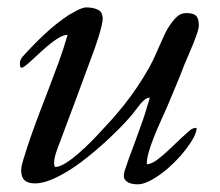

<svg xmlns="http://www.w3.org/2000/svg" viewBox="-20 -491 588 513"><path d="M311 -21Q311 -29.8 315.2 -40.8Q319.3 -51.8 323.7 -65.9Q331.5 -86.9 339.4 -108.2Q347.2 -129.4 355 -151.4Q362.8 -172.4 368.4 -190.4Q374 -208.5 380.4 -230Q374 -230 368.2 -225.8Q362.3 -221.7 356.4 -214.8Q350.6 -208 344.5 -199.7Q338.4 -191.4 331.5 -183.1Q317.4 -166.5 297.9 -146.7Q278.3 -127 255.9 -106.7Q233.4 -86.4 209.2 -67.4Q185.1 -48.3 161.1 -33.7Q137.2 -19 114.7 -10Q92.3 -1 73.7 -1Q54.7 -1 45.7 -9.3Q36.6 -17.6 36.6 -36.1Q36.6 -41.5 38.3 -49.3Q40 -57.1 42.7 -65.9Q45.4 -74.7 48.3 -83.7Q51.3 -92.8 53.7 -100.6Q67.4 -141.6 81.8 -179.7Q96.2 -217.8 110.4 -254.4Q124.5 -291 137.5 -326.7Q150.4 -362.3 160.6 -397.9Q151.4 -397.9 139.6 -391.4Q127.9 -384.8 115.5 -375Q103 -365.2 90.8 -354Q78.6 -342.8 68.1 -333Q57.6 -323.2 49.6 -316.7Q41.5 -310.1 38.1 -310.1Q34.2 -310.1 33.7 -314.7Q33.2 -319.3 33.2 -321.8Q33.2 -327.6 35.4 -332Q37.6 -336.4 41 -340.3Q70.3 -372.6 99.6 -400.1Q128.9 -427.7 164.1 -451.2Q168 -453.1 173.8 -456.5Q179.7 -460 186.3 -463.4Q192.9 -466.8 199.2 -469Q205.6 -471.2 210.4 -471.2Q228.5 -471.2 241.5 -465.1Q254.4 -459 254.4 -440.9Q254.4 -433.6 251.2 -420.7Q248 -407.7 243.4 -392.8Q238.8 -377.9 233.4 -362.5Q228 -347.2 223.1 -334.5Q201.2 -274.4 179.4 -216.3Q157.7 -158.2 133.8 -94.7Q129.4 -82.5 127 -73.5Q124.5 -64.5 124.5 -55.7Q124.5 -53.2 125.2 -49.1Q126 -44.9 127.9 -44.9Q139.2 -44.9 155.8 -55.4Q172.4 -65.9 189.2 -80.6Q206.1 -95.2 221.2 -110.4Q236.3 -125.5 245.1 -135.3Q262.2 -153.3 279.1 -172.1Q295.9 -190.9 312.7 -212.2Q329.6 -233.4 345.9 -257.6Q362.3 -281.7 378.9 -311Q386.7 -325.2 393.8 -340.8Q400.9 -356.4 407.5 -371.8Q414.1 -387.2 420.9 -401.4Q427.7 -415.5 435.5 -425.8Q444.3 -439 454.1 -447.5Q463.9 -456.1 478.5 -456.1Q496.1 -456.1 503.7 -449Q511.2 -441.9 511.2 -423.3Q511.2 -415.5 507.1 -403.1Q502.9 -390.6 497.1 -376Q491.2 -361.3 484.6 -346.4Q478 -331.5 473.1 -319.3Q461.9 -290 449.7 -261Q437.5 -231.9 425.3 -202.6Q417.5 -185.1 408.2 -164.6Q398.9 -144 390.9 -123.8Q382.8 -103.5 377.4 -84.7Q372.1 -65.9 372.1 -52.2Q378.4 -52.2 386 -55.7Q393.6 -59.1 399.9 -64Q421.9 -81.1 441.4 -100.3Q460.9 -119.6 484.4 -140.1Q489.7 -145.5 494.9 -147.5Q500 -149.4 505.4 -149.4Q505.4 -138.7 497.3 -123.5Q489.3 -108.4 476.3 -91.6Q463.4 -74.7 446.8 -58.1Q430.2 -41.5 412.6 -28.3Q395 -15.1 378.2 -6.8Q361.3 1.5 347.7 1.5Q342.3 1.5 335.7 0.5Q329.1 -0.5 323.7 -2.9Q318.4 -5.4 314.7 -9.8Q311 -14.2 311 -21Z"/></svg>

Font: IM FELL French Canon
Style: Italic
Weight: 400
Italic angle: -17°
Designer: Igino Marini
Foundry: Igino Marini
Version: 3.00